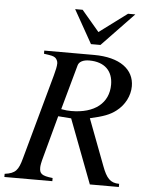

<svg xmlns="http://www.w3.org/2000/svg" viewBox="-72 -922 741 969"><g transform="rotate(5 299.0 -437.5)"><path d="M574 -875H537L396 -770L307 -875H269L364 -706H412ZM132 -653V-637C174 -631 178 -630 189 -623C196 -618 203 -606 203 -595C203 -578 198 -559 191 -532L72 -101C56 -42 42 -23 -13 -16V0H230V-16C173 -22 163 -33 163 -63C163 -73 165 -87 176 -126L231 -329L297 -324L420 0H567V-16C522 -16 502 -39 480 -98L391 -333C458 -348 491 -360 522 -384C563 -415 588 -464 588 -512C588 -597 516 -653 384 -653ZM306 -593C311 -612 332 -623 363 -623C441 -623 483 -580 483 -511C483 -418 413 -361 294 -361C276 -361 268 -362 243 -366Z"/></g></svg>

Font: STIXGeneral
Style: Italic
Weight: 400
Italic angle: -16.33°
Designer: MicroPress Inc., with final additions and corrections provided by Coen Hoffman, Elsevier (retired)
Version: Version 1.1.0